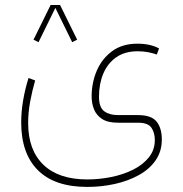

<svg xmlns="http://www.w3.org/2000/svg" viewBox="-20 -486 717 752"><path d="M282.2 -330.6 262.7 -320.8 196.8 -455.1 130.9 -320.8 111.3 -330.6 178.2 -466.3H215.3ZM321.8 246.1Q194.3 246.1 128.7 180.9Q63 115.7 63 -6.8Q63 -48.3 70.6 -92.8Q78.1 -137.2 91.8 -180.7L117.7 -170.9Q106 -130.4 98.1 -87.9Q90.3 -45.4 90.3 -3.9Q90.3 102.1 150.1 159.4Q210 216.8 321.8 216.8Q369.1 216.8 416 207.3Q462.9 197.8 501.5 178.5Q540 159.2 563.2 130.1Q586.4 101.1 586.4 62.5Q586.4 33.7 573 14.2Q559.6 -5.4 521 -5.4H441.9Q402.3 -5.4 379.9 -20Q357.4 -34.7 348.1 -58.1Q338.9 -81.5 338.9 -107.9Q338.9 -162.1 359.1 -209.2Q379.4 -256.3 419.2 -285.6Q459 -314.9 518.1 -314.9Q568.4 -314.9 603 -296.4L594.2 -272.5Q577.6 -278.3 559.1 -281.7Q540.5 -285.2 519 -285.2Q468.8 -285.2 435.1 -261.5Q401.4 -237.8 384.5 -197.5Q367.7 -157.2 367.7 -107.4Q367.7 -65.4 388.2 -50.3Q408.7 -35.2 441.9 -35.2H521Q572.8 -35.2 593.3 -9.8Q613.8 15.6 613.8 60.5Q613.8 106.9 589.6 141.8Q565.4 176.8 523.9 199.7Q482.4 222.7 430.2 234.4Q377.9 246.1 321.8 246.1Z"/></svg>

Font: Vazirmatn UI FD Thin
Style: Regular
Weight: 100
Designer: Saber Rastikerdar
Foundry: Saber Rastikerdar
Version: Version 33.003